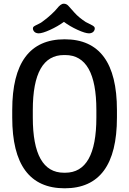

<svg xmlns="http://www.w3.org/2000/svg" viewBox="-20 -1004 697 1036"><path d="M159 -857Q161 -861 169.5 -865.5Q178 -870 189.5 -875.5Q201 -881 206 -885Q234 -905 256.5 -926Q279 -947 288 -958.5Q297 -970 306 -977Q315 -984 324 -984Q339 -984 349.5 -972Q360 -960 383 -934.5Q406 -909 443 -885Q448 -882 460 -876.5Q472 -871 480 -866Q488 -861 490 -857Q494 -847 486.5 -836Q479 -825 461 -824Q440 -824 398.5 -843Q357 -862 325 -886Q292 -862 250.5 -843Q209 -824 188 -824Q170 -825 162.5 -836Q155 -847 159 -857ZM46 -370V-410Q46 -792 329 -792Q611 -792 611 -410V-370Q611 12 329 12Q46 12 46 -370ZM332 -72Q500 -72 500 -370V-410Q500 -707 332 -707H325Q157 -707 157 -410V-370Q157 -72 325 -72Z"/></svg>

Font: Coupeur_Texte
Style: Regular
Weight: 400
Designer: Léa Rolland
Version: Version 1.000;PS 001.000;hotconv 1.0.88;makeotf.lib2.5.64775